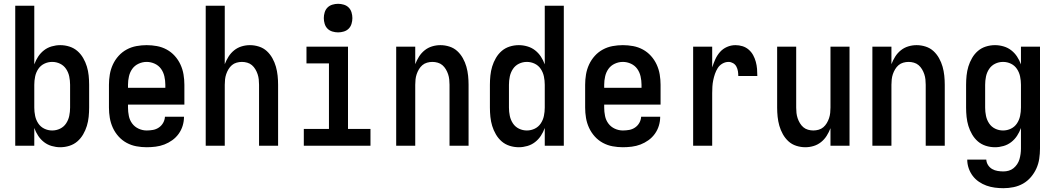

<svg xmlns="http://www.w3.org/2000/svg" viewBox="-20 -765 5540 1008"><path d="M296 8Q274 8 251.5 1.5Q229 -5 211 -19Q193 -33 180.5 -52Q168 -71 160 -93V0H60V-735H160V-427Q168 -449 180.5 -468Q193 -487 211 -501Q229 -515 251.5 -521.5Q274 -528 296 -528Q321 -528 344.5 -520.5Q368 -513 386 -497.5Q404 -482 416.5 -460.5Q429 -439 436 -416Q443 -393 445.5 -368.5Q448 -344 448 -320V-200Q448 -176 445.5 -151.5Q443 -127 436 -104Q429 -81 416.5 -59.5Q404 -38 386 -22.5Q368 -7 344.5 0.5Q321 8 296 8ZM254 -80Q276 -80 295.5 -89.5Q315 -99 327 -117Q339 -135 343.5 -156.5Q348 -178 348 -200V-320Q348 -342 343.5 -363.5Q339 -385 327 -403Q315 -421 295.5 -430.5Q276 -440 254 -440Q232 -440 212.5 -430.5Q193 -421 181 -403Q169 -385 164.5 -363.5Q160 -342 160 -320V-200Q160 -178 164.5 -156.5Q169 -135 181 -117Q193 -99 212.5 -89.5Q232 -80 254 -80Z M750 8Q723 8 696 3Q669 -2 645 -15Q621 -28 602.5 -48.5Q584 -69 572.5 -94Q561 -119 556.5 -146Q552 -173 552 -200V-320Q552 -347 556.5 -374Q561 -401 572.5 -426Q584 -451 602.5 -471.5Q621 -492 645 -505Q669 -518 696 -523Q723 -528 750 -528Q777 -528 804 -523Q831 -518 855 -505Q879 -492 897.5 -471.5Q916 -451 927.5 -426Q939 -401 943.5 -374Q948 -347 948 -320V-216H652V-200Q652 -178 656.5 -156Q661 -134 674 -116.5Q687 -99 707.5 -89.5Q728 -80 750 -80Q767 -80 783.5 -83Q800 -86 814 -95.5Q828 -105 836.5 -120Q845 -135 846 -152H946Q946 -128 939 -105Q932 -82 918 -62.5Q904 -43 884.5 -29Q865 -15 843 -6.5Q821 2 797 5Q773 8 750 8ZM848 -304V-320Q848 -342 843 -364Q838 -386 825.5 -403.5Q813 -421 792.5 -430.5Q772 -440 750 -440Q728 -440 707.5 -430.5Q687 -421 674.5 -403.5Q662 -386 657 -364Q652 -342 652 -320V-304Z M1060 0V-735H1160V-428Q1168 -449 1180 -468Q1192 -487 1209.5 -501Q1227 -515 1248.5 -521.5Q1270 -528 1292 -528Q1316 -528 1339.5 -520.5Q1363 -513 1380.5 -497Q1398 -481 1410 -459.5Q1422 -438 1428.5 -415Q1435 -392 1437.5 -368Q1440 -344 1440 -320V0H1340V-320Q1340 -334 1338.5 -348Q1337 -362 1332.5 -375.5Q1328 -389 1320.5 -401.5Q1313 -414 1302.5 -423Q1292 -432 1278 -436Q1264 -440 1250 -440Q1236 -440 1222 -436Q1208 -432 1197.5 -423Q1187 -414 1179.5 -401.5Q1172 -389 1167.5 -375.5Q1163 -362 1161.5 -348Q1160 -334 1160 -320V0Z M1575 0V-88H1707V-432H1589V-520H1807V-88H1925V0ZM1755 -595Q1740 -595 1725 -599.5Q1710 -604 1699.5 -614.5Q1689 -625 1684.5 -640Q1680 -655 1680 -670Q1680 -685 1684.5 -700Q1689 -715 1699.5 -725.5Q1710 -736 1725 -740.5Q1740 -745 1755 -745Q1770 -745 1785 -740.5Q1800 -736 1810.5 -725.5Q1821 -715 1825.5 -700Q1830 -685 1830 -670Q1830 -655 1825.5 -640Q1821 -625 1810.5 -614.5Q1800 -604 1785 -599.5Q1770 -595 1755 -595Z M2060 0V-520H2160V-428Q2168 -449 2180 -468Q2192 -487 2209.5 -501Q2227 -515 2248.5 -521.5Q2270 -528 2292 -528Q2316 -528 2339.5 -520.5Q2363 -513 2380.5 -497Q2398 -481 2410 -459.5Q2422 -438 2428.5 -415Q2435 -392 2437.5 -368Q2440 -344 2440 -320V0H2340V-320Q2340 -334 2338.5 -348Q2337 -362 2332.5 -375.5Q2328 -389 2320.5 -401.5Q2313 -414 2302.5 -423Q2292 -432 2278 -436Q2264 -440 2250 -440Q2236 -440 2222 -436Q2208 -432 2197.5 -423Q2187 -414 2179.5 -401.5Q2172 -389 2167.5 -375.5Q2163 -362 2161.5 -348Q2160 -334 2160 -320V0Z M2704 8Q2679 8 2655.5 0.5Q2632 -7 2614 -22.5Q2596 -38 2583.5 -59.5Q2571 -81 2564 -104Q2557 -127 2554.5 -151.5Q2552 -176 2552 -200V-320Q2552 -344 2554.5 -368.5Q2557 -393 2564 -416Q2571 -439 2583.5 -460.5Q2596 -482 2614 -497.5Q2632 -513 2655.5 -520.5Q2679 -528 2704 -528Q2726 -528 2748.5 -521.5Q2771 -515 2789 -501Q2807 -487 2819.5 -468Q2832 -449 2840 -427V-735H2940V0H2840V-93Q2832 -71 2819.5 -52Q2807 -33 2789 -19Q2771 -5 2748.5 1.5Q2726 8 2704 8ZM2746 -80Q2768 -80 2787.5 -89.5Q2807 -99 2819 -117Q2831 -135 2835.5 -156.5Q2840 -178 2840 -200V-320Q2840 -342 2835.5 -363.5Q2831 -385 2819 -403Q2807 -421 2787.5 -430.5Q2768 -440 2746 -440Q2724 -440 2704.5 -430.5Q2685 -421 2673 -403Q2661 -385 2656.5 -363.5Q2652 -342 2652 -320V-200Q2652 -178 2656.5 -156.5Q2661 -135 2673 -117Q2685 -99 2704.5 -89.5Q2724 -80 2746 -80Z M3250 8Q3223 8 3196 3Q3169 -2 3145 -15Q3121 -28 3102.5 -48.5Q3084 -69 3072.5 -94Q3061 -119 3056.5 -146Q3052 -173 3052 -200V-320Q3052 -347 3056.5 -374Q3061 -401 3072.5 -426Q3084 -451 3102.5 -471.5Q3121 -492 3145 -505Q3169 -518 3196 -523Q3223 -528 3250 -528Q3277 -528 3304 -523Q3331 -518 3355 -505Q3379 -492 3397.5 -471.5Q3416 -451 3427.5 -426Q3439 -401 3443.5 -374Q3448 -347 3448 -320V-216H3152V-200Q3152 -178 3156.5 -156Q3161 -134 3174 -116.5Q3187 -99 3207.5 -89.5Q3228 -80 3250 -80Q3267 -80 3283.5 -83Q3300 -86 3314 -95.5Q3328 -105 3336.5 -120Q3345 -135 3346 -152H3446Q3446 -128 3439 -105Q3432 -82 3418 -62.5Q3404 -43 3384.5 -29Q3365 -15 3343 -6.5Q3321 2 3297 5Q3273 8 3250 8ZM3348 -304V-320Q3348 -342 3343 -364Q3338 -386 3325.5 -403.5Q3313 -421 3292.5 -430.5Q3272 -440 3250 -440Q3228 -440 3207.5 -430.5Q3187 -421 3174.5 -403.5Q3162 -386 3157 -364Q3152 -342 3152 -320V-304Z M3619 0V-520H3719V-411Q3726 -433 3735.5 -454Q3745 -475 3760 -492Q3775 -509 3796.5 -518.5Q3818 -528 3841 -528Q3860 -528 3878 -522.5Q3896 -517 3910.5 -504.5Q3925 -492 3934 -475.5Q3943 -459 3948 -440.5Q3953 -422 3954.5 -403.5Q3956 -385 3956 -366H3856Q3856 -379 3854 -391.5Q3852 -404 3846 -415.5Q3840 -427 3828.5 -433.5Q3817 -440 3805 -440Q3788 -440 3772.5 -431Q3757 -422 3748 -407.5Q3739 -393 3733.5 -377Q3728 -361 3724.5 -344Q3721 -327 3720 -310Q3719 -293 3719 -276V0Z M4208 8Q4184 8 4160.5 0.5Q4137 -7 4119.5 -23Q4102 -39 4090 -60.5Q4078 -82 4071.5 -105Q4065 -128 4062.5 -152Q4060 -176 4060 -200V-520H4160V-200Q4160 -186 4161.5 -172Q4163 -158 4167.5 -144.5Q4172 -131 4179.5 -118.5Q4187 -106 4197.5 -97Q4208 -88 4222 -84Q4236 -80 4250 -80Q4264 -80 4278 -84Q4292 -88 4302.5 -97Q4313 -106 4320.5 -118.5Q4328 -131 4332.5 -144.5Q4337 -158 4338.5 -172Q4340 -186 4340 -200V-520H4440V0H4340V-92Q4332 -71 4320 -52Q4308 -33 4290.5 -19Q4273 -5 4251.5 1.5Q4230 8 4208 8Z M4560 0V-520H4660V-428Q4668 -449 4680 -468Q4692 -487 4709.5 -501Q4727 -515 4748.5 -521.5Q4770 -528 4792 -528Q4816 -528 4839.5 -520.5Q4863 -513 4880.5 -497Q4898 -481 4910 -459.5Q4922 -438 4928.5 -415Q4935 -392 4937.5 -368Q4940 -344 4940 -320V0H4840V-320Q4840 -334 4838.5 -348Q4837 -362 4832.5 -375.5Q4828 -389 4820.5 -401.5Q4813 -414 4802.5 -423Q4792 -432 4778 -436Q4764 -440 4750 -440Q4736 -440 4722 -436Q4708 -432 4697.5 -423Q4687 -414 4679.5 -401.5Q4672 -389 4667.5 -375.5Q4663 -362 4661.5 -348Q4660 -334 4660 -320V0Z M5248 223Q5225 223 5202.5 220Q5180 217 5159 209.5Q5138 202 5119 189Q5100 176 5086.5 158Q5073 140 5065.5 118Q5058 96 5058 73H5158Q5159 89 5167.5 102Q5176 115 5189 122.5Q5202 130 5217.5 132.5Q5233 135 5248 135Q5262 135 5276 131Q5290 127 5301 118Q5312 109 5320 97Q5328 85 5332 71.5Q5336 58 5338 43.5Q5340 29 5340 15V-93Q5332 -71 5319.5 -52Q5307 -33 5289 -19Q5271 -5 5248.5 1.5Q5226 8 5204 8Q5179 8 5155.5 0.5Q5132 -7 5114 -22.5Q5096 -38 5083.5 -59.5Q5071 -81 5064 -104Q5057 -127 5054.5 -151.5Q5052 -176 5052 -200V-320Q5052 -344 5054.5 -368.5Q5057 -393 5064 -416Q5071 -439 5083.5 -460.5Q5096 -482 5114 -497.5Q5132 -513 5155.5 -520.5Q5179 -528 5204 -528Q5226 -528 5248.5 -521.5Q5271 -515 5289 -501Q5307 -487 5319.5 -468Q5332 -449 5340 -427V-520H5440V15Q5440 42 5436 68.5Q5432 95 5421 119.5Q5410 144 5392 165Q5374 186 5351 199Q5328 212 5301.5 217.5Q5275 223 5248 223ZM5246 -80Q5268 -80 5287.5 -89.5Q5307 -99 5319 -117Q5331 -135 5335.5 -156.5Q5340 -178 5340 -200V-320Q5340 -342 5335.5 -363.5Q5331 -385 5319 -403Q5307 -421 5287.5 -430.5Q5268 -440 5246 -440Q5224 -440 5204.5 -430.5Q5185 -421 5173 -403Q5161 -385 5156.5 -363.5Q5152 -342 5152 -320V-200Q5152 -178 5156.5 -156.5Q5161 -135 5173 -117Q5185 -99 5204.5 -89.5Q5224 -80 5246 -80Z"/></svg>

Font: Iosevka Semibold
Style: Regular
Weight: 600
Monospace: yes
Designer: Belleve Invis
Foundry: Belleve Invis
Version: Version 33.2.3; ttfautohint (v1.8.4)